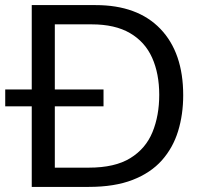

<svg xmlns="http://www.w3.org/2000/svg" viewBox="-32 -733 788 753"><path d="M92.5 0V-316H-11.5V-382H92.5V-713H343Q507.5 -713 597 -619.8Q686.5 -526.5 686.5 -359.5Q686.5 -284 666.5 -218.8Q646.5 -153.5 602.8 -104.2Q559 -55 488.2 -27.5Q417.5 0 316 0ZM183 -75.5H316.5Q418.5 -75.5 479 -112.8Q539.5 -150 566 -214.8Q592.5 -279.5 592.5 -361Q592.5 -444.5 564.5 -506.8Q536.5 -569 477.8 -603.2Q419 -637.5 327.5 -637.5H183V-382H374V-316H183Z"/></svg>

Font: Heraclito
Style: Regular
Weight: 400
Designer: Kostas Bartsokas (font) & Cristiano Sobral (main changes)
Foundry: Kostas Bartsokas (font) & Cristiano Sobral (main changes)
Version: Version 1.00;July 8, 2020;FontCreator 13.0.0.2655 64-bit